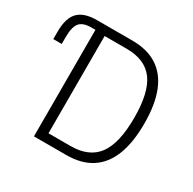

<svg xmlns="http://www.w3.org/2000/svg" viewBox="-155 -865 1029 1024"><g transform="rotate(30 359.0 -352.5)"><path d="M178 0V-656H153Q101 -656 80.5 -630.5Q60 -605 60 -544V-501H8V-547Q8 -630 44 -667.5Q80 -705 160 -705H377Q469 -705 530.5 -665.5Q592 -626 623 -548Q654 -470 654 -353Q654 -236 623 -157.5Q592 -79 530.5 -39.5Q469 0 377 0ZM237 -53H373Q486 -53 539 -124.5Q592 -196 592 -353Q592 -510 539 -581Q486 -652 373 -652H237Z"/></g></svg>

Font: Nunito Sans 10pt Condensed Light
Style: Regular
Weight: 300
Width: 3
Designer: Vernon Adams
Foundry: Vernon Adams
Version: Version 3.101;gftools[0.9.27]